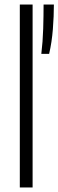

<svg xmlns="http://www.w3.org/2000/svg" viewBox="-20 -828 258 848"><path d="M67.5 0V-808H124V0ZM162.5 -590Q169 -643 170.8 -701.2Q172.5 -759.5 172.5 -808H218Q218 -757 213.5 -699.2Q209 -641.5 197 -590Z"/></svg>

Font: Encode Sans Cnd Lt
Style: Regular
Weight: 300
Width: 3
Designer: Multiple Designers
Foundry: Impallari Type
Version: Version 3.002; ttfautohint (v1.8.3) -l 8 -r 50 -G 200 -x 14 